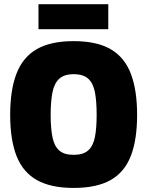

<svg xmlns="http://www.w3.org/2000/svg" viewBox="-20 -883 702 915"><path d="M331 12.6Q222.3 12.6 155.8 -24.8Q89.4 -62.1 58.9 -139.4Q28.5 -216.6 28.5 -335.4Q28.5 -454.3 58.7 -532.4Q88.8 -610.6 155.3 -648.8Q221.8 -687 331 -687Q440.7 -687 506.9 -648.8Q573.1 -610.6 603.3 -532.4Q633.4 -454.3 633.4 -335.4Q633.4 -216.6 603.3 -139.4Q573.1 -62.1 506.9 -24.8Q440.7 12.6 331 12.6ZM331 -145.1Q377 -145.1 400.6 -166.5Q424.2 -188 432.4 -230.2Q440.6 -272.4 440.6 -335.4Q440.6 -399.5 432.6 -442.4Q424.7 -485.3 401.2 -507.3Q377.6 -529.4 331 -529.4Q285.5 -529.4 261.9 -507.3Q238.3 -485.3 229.9 -442.4Q221.4 -399.5 221.4 -335.4Q221.4 -272.4 229.9 -229.9Q238.3 -187.4 261.9 -166.2Q285.5 -145.1 331 -145.1ZM163.4 -743.8V-862.9H496V-743.8Z"/></svg>

Font: Titillium Web SemiBold
Style: Regular
Weight: 600
Designer: Mohamed Gaber, Accademia di Belle Arti di Urbino
Foundry: Kief Type Foundry, Accademia di Belle Arti di Urbino
Version: Version 3.000; ttfautohint (v1.8.4)